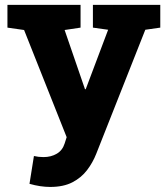

<svg xmlns="http://www.w3.org/2000/svg" viewBox="-20 -548 681 782"><path d="M184.6 213.4Q144.5 213.4 100.1 200.7L118.2 87.4Q136.2 91.8 157.2 91.8Q188 91.8 211.2 78.1Q234.4 64.5 243.2 36.6L251.5 10.7L78.1 -425.8L10.3 -435.5V-528.3H308.1V-435.5L243.2 -425.8L320.3 -201.7L326.2 -184.6H329.1L420.4 -426.8L358.4 -435.5V-528.3H632.8V-435.5L571.8 -426.8L372.1 78.1Q357.9 114.3 334.5 145Q311 175.8 274.7 194.6Q238.3 213.4 184.6 213.4Z"/></svg>

Font: Roboto Slab ExtraBold
Style: Regular
Weight: 800
Designer: Google
Version: Version 2.001; ttfautohint (v1.8.3)